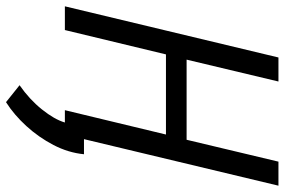

<svg xmlns="http://www.w3.org/2000/svg" viewBox="-170 -562 924 623"><g transform="rotate(90 291.5 -251.0)"><path d="M312 191 257 147Q303 115 335.5 74.5Q368 34 378 0H338L417 -328H157L78 0H1L167 -693H245L174 -395H434L505 -693H583L432 -62H481Q476 -11 451 37Q426 85 389.5 125Q353 165 312 191Z"/></g></svg>

Font: Ubuntu Sans Mono
Style: Italic
Weight: 400
Italic angle: -13.5°
Monospace: yes
Designer: Dalton Maag Ltd
Foundry: Dalton Maag Ltd
Version: Version 1.006